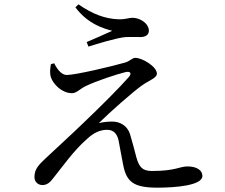

<svg xmlns="http://www.w3.org/2000/svg" viewBox="-20 -835 1040 886"><path d="M215 -539C211 -517 209 -497 215 -478C226 -446 266 -405 312 -405C333 -405 345 -422 374 -437C428 -463 518 -492 558 -502C581 -508 590 -497 574 -479C533 -432 439 -338 363 -266C313 -217 230 -142 189 -103C160 -75 139 -56 139 -18C139 5 156 19 176 19C196 19 211 7 225 -12C264 -60 321 -142 383 -195C412 -222 442 -236 474 -236C505 -236 520 -217 527 -188C534 -152 541 -110 548 -76C563 4 596 31 706 31C790 31 914 21 914 -23C914 -50 887 -67 845 -67C808 -67 791 -46 681 -46C638 -46 622 -63 609 -110C601 -141 590 -183 580 -216C568 -254 535 -274 498 -274C480 -274 456 -272 436 -267C491 -321 592 -410 634 -440C669 -465 704 -475 704 -495C704 -528 636 -568 605 -568C589 -568 581 -553 556 -546C497 -529 329 -489 288 -489C266 -489 246 -511 230 -543ZM498 -693C468 -679 420 -658 380 -641L388 -620C430 -633 516 -660 560 -664C586 -665 605 -664 629 -664C656 -664 667 -678 667 -693C667 -727 626 -753 591 -753C574 -753 559 -745 527 -746C465 -748 407 -770 342 -815L328 -801C387 -722 463 -702 498 -693Z"/></svg>

Font: Source Han Serif JP Medium
Style: Regular
Weight: 500
Designer: Ryoko NISHIZUKA 西塚涼子 (kana & ideographs); Frank Grießhammer (Latin, Greek & Cyrillic); Wenlong ZHANG 张文龙 (bopomofo); San
Foundry: Adobe Systems Incorporated
Version: Version 1.001;PS 1.001;hotconv 16.6.54;makeotf.lib2.5.65590